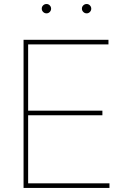

<svg xmlns="http://www.w3.org/2000/svg" viewBox="-20 -923 610 943"><path d="M95.7 0V-727.5H512.7V-705.1H118.2V-379.4H482.9V-356.9H118.2V-22.5H517.6V0ZM405.8 -857.4Q396 -857.4 389.2 -864.3Q382.3 -871.1 382.3 -880.4Q382.3 -890.1 389.2 -896.7Q396 -903.3 405.8 -903.3Q415 -903.3 421.6 -896.5Q428.2 -889.6 428.2 -880.4Q428.2 -871.1 421.6 -864.3Q415 -857.4 405.8 -857.4ZM208.5 -857.4Q198.7 -857.4 191.9 -864.3Q185.1 -871.1 185.1 -880.4Q185.1 -890.1 191.9 -896.7Q198.7 -903.3 208.5 -903.3Q217.8 -903.3 224.4 -896.5Q231 -889.6 231 -880.4Q231 -871.1 224.4 -864.3Q217.8 -857.4 208.5 -857.4Z"/></svg>

Font: Inter 24pt Thin
Style: Regular
Weight: 250
Designer: Rasmus Andersson
Foundry: rsms
Version: Version 4.001;git-66647c0bb